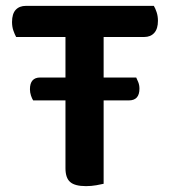

<svg xmlns="http://www.w3.org/2000/svg" viewBox="-20 -627 580 654"><path d="M333 -285V-1Q325 1 308 4Q291 7 273 7Q235 7 219 -7Q203 -21 203 -54V-285H93Q89 -291 85.5 -301.5Q82 -312 82 -323Q82 -363 117 -363H203V-501H35Q30 -510 25.5 -523Q21 -536 21 -552Q21 -580 33.5 -593.5Q46 -607 68 -607H504Q509 -599 513.5 -585.5Q518 -572 518 -556Q518 -529 505.5 -515Q493 -501 471 -501H333V-363H444Q447 -357 451 -347Q455 -337 455 -325Q455 -285 419 -285Z"/></svg>

Font: Baloo Tammudu 2 SemiBold
Style: Regular
Weight: 600
Designer: Maithili Shingre, Omkar Shende and Ek Type
Foundry: Ek Type
Version: Version 1.640;hotconv 1.0.111;makeotfexe 2.5.65597; ttfautoh